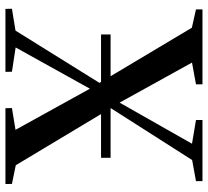

<svg xmlns="http://www.w3.org/2000/svg" viewBox="-50 -734 783 724"><g transform="rotate(90 342.0 -371.5)"><path d="M95 -38 292 -354.5 84 -703 15 -718.5V-743H297.5V-718.5L215.5 -703.5L366.5 -430.5L521.5 -703.5L432 -718.5V-743H662.5V-718.5L583 -704L387.5 -397.5L602.5 -39L673 -24.5L673.5 0H387.5L387 -24.5L469 -38L314 -318.5L158.5 -38.5L250 -24.5L250.5 0H13L12.5 -24.5ZM574.5 -396.5V-360.5H109.5V-396.5Z"/></g></svg>

Font: Merriweather 120pt Medium
Style: Regular
Weight: 500
Version: Version 2.100